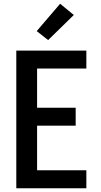

<svg xmlns="http://www.w3.org/2000/svg" viewBox="-20 -1005 540 1025"><path d="M67 0V-735H441V-639H178V-430H384V-334H178V-96H441V0ZM237 -791 176 -839 301 -985 374 -925Z"/></svg>

Font: Iosevka Term Curly
Style: Bold
Weight: 700
Designer: Belleve Invis
Foundry: Belleve Invis
Version: Version 32.3.0